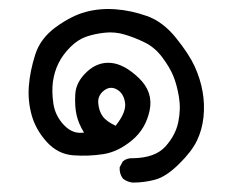

<svg xmlns="http://www.w3.org/2000/svg" viewBox="-20 -169 540 416"><path d="M267.6 226.6Q255.9 225.6 246.1 217.8Q238.3 207 239.3 193.4L246.1 180.7Q254.9 172.9 268.6 173.8Q316.4 172.9 338.4 148.4Q360.4 124 366.2 95.7Q372.1 67.4 367.7 41Q363.3 14.6 355.5 -4.4Q347.7 -23.4 331.5 -44.9Q315.4 -66.4 293.5 -77.1Q271.5 -87.9 250 -94.2Q228.5 -100.6 206.5 -98.1Q184.6 -95.7 166.5 -89.4Q148.4 -83 132.3 -66.9Q116.2 -50.8 106.9 -32.2Q97.7 -13.7 94.7 7.8Q91.8 29.3 95.7 55.7Q99.6 82 118.7 102.1Q137.7 122.1 162.1 118.2Q150.4 99.6 146 80.6Q141.6 61.5 143.1 35.2Q144.5 8.8 168 -13.2Q191.4 -35.2 220.2 -32.7Q249 -30.3 280.8 0Q312.5 30.3 304.2 70.3Q295.9 110.4 265.6 135.3Q235.4 160.2 203.6 165Q171.9 169.9 138.7 167.5Q105.5 165 81.5 138.7Q57.6 112.3 48.8 81.1Q40 49.8 42.5 17.6Q44.9 -14.6 56.2 -50.3Q67.4 -85.9 101.1 -110.4Q134.8 -134.8 165.5 -143.1Q196.3 -151.4 230 -148.9Q263.7 -146.5 298.3 -134.3Q333 -122.1 361.3 -86.9Q389.6 -51.8 401.9 -24.9Q414.1 2 418.9 29.3Q423.8 56.6 420.9 84.5Q418 112.3 406.7 135.7Q395.5 159.2 367.7 186.5Q339.8 213.9 316.4 220.2Q293 226.6 267.6 226.6ZM230.5 103.5Q253.9 74.2 251 53.7Q248 33.2 233.4 24.9Q218.8 16.6 205.1 27.3Q191.4 38.1 192.9 54.7Q194.3 71.3 202.1 82.5Q210 93.8 230.5 103.5Z"/></svg>

Font: NaikaiFont
Style: Regular
Weight: 400
Version: Version 1.67